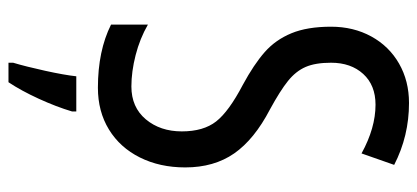

<svg xmlns="http://www.w3.org/2000/svg" viewBox="-286 -478 985 453"><g transform="rotate(90 206.5 -251.5)"><path d="M187 10Q100 10 38 -21V-108Q71 -89 110 -79Q149 -69 184 -69Q233 -69 261.5 -103Q290 -137 290 -188Q290 -239 266.5 -269Q243 -299 180 -332Q132 -358 103 -383.5Q74 -409 58.5 -446.5Q43 -484 43 -540Q43 -593 66 -635Q89 -677 130 -700.5Q171 -724 223 -724Q301 -724 369 -689L342 -612Q282 -645 227 -645Q181 -645 154.5 -616Q128 -587 128 -540Q128 -503 138 -480Q148 -457 171 -438.5Q194 -420 238 -396Q309 -359 342 -311.5Q375 -264 375 -196Q375 -136 351.5 -89Q328 -42 285.5 -16Q243 10 187 10ZM243 71Q232 108 213 149.5Q194 191 174 221H128V210Q137 180 147 134.5Q157 89 160 61H243Z"/></g></svg>

Font: Noto Sans UI Cond
Style: Regular
Weight: 400
Width: 3
Designer: Monotype Design Team
Foundry: Monotype Imaging Inc.
Version: Version 1.001